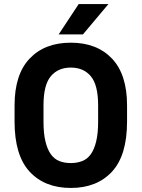

<svg xmlns="http://www.w3.org/2000/svg" viewBox="-20 -920 700 949"><path d="M330 9Q201 9 126.5 -71.5Q52 -152 52 -319V-399Q52 -552 126.5 -630.5Q201 -709 330 -709Q459 -709 533.5 -630.5Q608 -552 608 -399V-319Q608 -152 533.5 -71.5Q459 9 330 9ZM330 -114Q361 -114 386.5 -124Q412 -134 429 -158Q446 -182 455.5 -221.5Q465 -261 465 -319V-399Q465 -500 429 -543Q393 -586 330 -586Q267 -586 231 -543Q195 -500 195 -399V-319Q195 -261 204.5 -221.5Q214 -182 231 -158Q248 -134 273 -124Q298 -114 330 -114ZM369 -900H516L390 -750H270Z"/></svg>

Font: 
Style: 㨦
Weight: 700
Designer: A.Korolkova, Vitaly Kuzmin
Foundry: ParaType Ltd
Version: Version 2.000